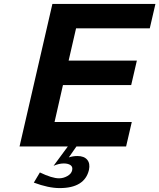

<svg xmlns="http://www.w3.org/2000/svg" viewBox="-20 -749 815 982"><path d="M306 87Q282 87 254 99L327 0H80L248 -729H775L746 -604H369L331 -439H680L651 -314H302L259 -125H654L625 0H371L332 56Q353 49 376 49Q410 49 426 68Q442 87 435 120Q413 213 285 213Q228 213 153 185L184 133Q246 163 282 163Q304 163 324.5 151.5Q345 140 349 122Q353 104 340.5 95.5Q328 87 306 87Z"/></svg>

Font: Miedinger
Style: Bold-Italic
Weight: 700
Italic angle: -13°
Version: Version 001.000